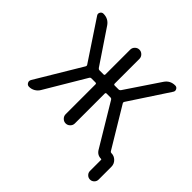

<svg xmlns="http://www.w3.org/2000/svg" viewBox="-207 -984 1351 1351"><g transform="rotate(45 469.0 -308.5)"><path d="M408.2 -66.4V-363.3Q408.2 -373 398.4 -373H358.4Q348.6 -373 343.8 -364.3L165 -63.5Q153.3 -43.9 133.3 -32.2Q113.3 -20.5 89.8 -20.5Q73.2 -20.5 65.4 -35.2Q61.5 -42 61.5 -48.8Q61.5 -55.7 65.4 -63.5L269.5 -404.3Q274.4 -413.1 268.6 -420.9L74.2 -713.9Q65.4 -726.6 73.2 -740.7Q81.1 -754.9 96.7 -754.9Q146.5 -754.9 173.8 -713.9L343.8 -460.9Q349.6 -453.1 359.4 -453.1H398.4Q408.2 -453.1 408.2 -462.9V-709Q408.2 -727.5 421.9 -741.2Q435.5 -754.9 454.1 -754.9Q472.7 -754.9 486.3 -741.2Q500 -727.5 500 -709V-462.9Q500 -453.1 509.8 -453.1H547.9Q557.6 -453.1 563.5 -460.9L733.4 -713.9Q760.7 -754.9 810.5 -754.9Q826.2 -754.9 833.5 -740.7Q840.8 -726.6 832 -713.9L639.6 -420.9Q633.8 -413.1 638.7 -404.3L817.4 -107.4Q821.3 -100.6 829.1 -100.6Q857.4 -100.6 877.4 -80.6Q897.5 -60.5 897.5 -32.2V94.7Q897.5 112.3 884.8 125Q872.1 137.7 854.5 137.7Q836.9 137.7 824.2 125Q811.5 112.3 811.5 94.7V-15.6Q811.5 -20.5 806.6 -20.5Q768.6 -20.5 749 -53.7L562.5 -364.3Q557.6 -373 547.9 -373H509.8Q500 -373 500 -363.3V-66.4Q500 -47.9 486.3 -34.2Q472.7 -20.5 454.1 -20.5Q435.5 -20.5 421.9 -34.2Q408.2 -47.9 408.2 -66.4Z"/></g></svg>

Font: Gen Jyuu GothicX Regular
Style: Regular
Weight: 400
Designer: [Source Han Sans]
Ryoko NISHIZUKA  (kana & ideographs); Paul D. Hunt (Latin, Greek & Cyrillic); Wenlong ZHANG  (bopomofo
Version: Version 1.002.20150607